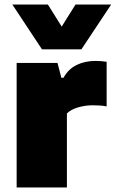

<svg xmlns="http://www.w3.org/2000/svg" viewBox="-20 -828 511 848"><path d="M53.5 0V-550H234L251 -484.5H260.5Q282 -523.5 318.8 -541.2Q355.5 -559 403 -559Q416 -559 428.8 -557.8Q441.5 -556.5 451 -555V-358Q436.5 -361 419.8 -362Q403 -363 389.5 -363Q357 -363 325 -353.8Q293 -344.5 275.5 -327V0ZM165.5 -610 34.5 -808H191.5L252.5 -710.5L313.5 -808H471L339.5 -610Z"/></svg>

Font: Encode Sans Semi Expanded Black
Style: Regular
Weight: 900
Width: 6
Designer: Multiple Designers
Foundry: Impallari Type
Version: Version 3.000; ttfautohint (v1.8.3) -l 8 -r 50 -G 200 -x 14 